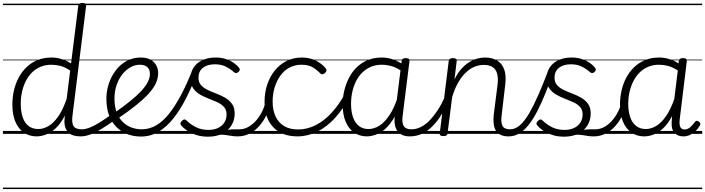

<svg xmlns="http://www.w3.org/2000/svg" viewBox="-20 -910 4793 1305"><path d="M229 17Q180 17 142.5 -8.5Q105 -34 84.5 -82.5Q64 -131 64 -200Q64 -248 74.5 -294.5Q85 -341 106.5 -381.5Q128 -422 160 -453Q192 -484 234.5 -501.5Q277 -519 331 -519Q364 -519 397.5 -509Q431 -499 463 -479L512 -871Q514 -881 520.5 -885.5Q527 -890 541 -890Q556 -890 561.5 -884.5Q567 -879 565 -868L473 -127Q466 -76 479.5 -53.5Q493 -31 538 -31Q546 -31 550 -23.5Q554 -16 553 -7Q552 2 546 9.5Q540 17 528 17Q500 17 479 10.5Q458 4 444.5 -9.5Q431 -23 424 -43.5Q417 -64 418 -91L421 -125Q393 -70 359.5 -39Q326 -8 292.5 4.5Q259 17 229 17ZM240 -33Q275 -33 310 -53.5Q345 -74 376.5 -119.5Q408 -165 433 -238L457 -430Q422 -454 390.5 -462Q359 -470 329 -470Q289 -470 255.5 -456Q222 -442 197 -417Q172 -392 155 -358Q138 -324 129.5 -285Q121 -246 121 -204Q121 -154 133.5 -115Q146 -76 173 -54.5Q200 -33 240 -33ZM0 365H631V375H0ZM0 -20H631V0H0ZM0 -505H631V-500H0ZM0 -885H631V-875H0Z M528 17Q517 17 512 9.5Q507 2 508 -7Q509 -16 516.5 -23.5Q524 -31 538 -31Q558 -31 584.5 -40.5Q611 -50 648 -72Q685 -94 737 -132Q745 -138 752.5 -135Q760 -132 764.5 -124.5Q769 -117 768.5 -108Q768 -99 760 -94Q703 -53 661 -28.5Q619 -4 587 6.5Q555 17 528 17ZM631 365V375ZM631 -20V0ZM631 -505V-500ZM631 -885V-875Z M752 -139Q817 -184 863.5 -221.5Q910 -259 940 -291.5Q970 -324 984.5 -352.5Q999 -381 999 -407Q999 -438 981 -454Q963 -470 930 -470Q896 -470 864.5 -451.5Q833 -433 809 -401.5Q785 -370 771.5 -328.5Q758 -287 758 -240Q758 -184 774 -144Q790 -104 816.5 -79Q843 -54 876 -42.5Q909 -31 943 -31Q954 -31 959 -23.5Q964 -16 963.5 -6.5Q963 3 957 10.5Q951 18 940 18Q867 18 813.5 -14Q760 -46 731.5 -103Q703 -160 703 -238Q703 -291 719.5 -341Q736 -391 766.5 -431.5Q797 -472 840.5 -495.5Q884 -519 937 -519Q978 -519 1004 -504Q1030 -489 1042.5 -465Q1055 -441 1055 -413Q1055 -378 1039 -343.5Q1023 -309 989.5 -272.5Q956 -236 904.5 -194.5Q853 -153 782 -105ZM631 365H1119V375H631ZM631 -20H1119V0H631ZM631 -505H1119V-500H631ZM631 -885H1119V-875H631Z M938 18Q930 18 925 10.5Q920 3 920.5 -6.5Q921 -16 926.5 -23.5Q932 -31 942 -31Q996 -31 1042.5 -58.5Q1089 -86 1130 -138Q1171 -190 1209.5 -262.5Q1248 -335 1284 -425Q1288 -435 1298 -435Q1308 -435 1315.5 -429Q1323 -423 1319 -413Q1284 -319 1244 -240.5Q1204 -162 1157.5 -104Q1111 -46 1057 -14Q1003 18 938 18ZM1119 365H1169V375H1119ZM1119 -20H1169V0H1119ZM1119 -505H1169V-500H1119ZM1119 -885H1169V-875H1119Z M1464 -10Q1498 -22 1523 -26.5Q1548 -31 1567.5 -31Q1587 -31 1605 -31Q1614 -31 1618 -23.5Q1622 -16 1620 -7Q1618 2 1611.5 9.5Q1605 17 1595 17Q1569 17 1545.5 12.5Q1522 8 1496.5 6Q1471 4 1439 13ZM1394 19Q1348 19 1311.5 6.5Q1275 -6 1249.5 -24Q1224 -42 1212 -57Q1205 -65 1206.5 -73Q1208 -81 1217 -89Q1225 -97 1232.5 -98Q1240 -99 1248 -91Q1275 -64 1312 -45.5Q1349 -27 1397 -27Q1433 -27 1460.5 -39.5Q1488 -52 1504 -76Q1520 -100 1520 -132Q1520 -164 1502 -183.5Q1484 -203 1456.5 -215.5Q1429 -228 1397.5 -240Q1366 -252 1338.5 -268Q1311 -284 1293 -310Q1275 -336 1275 -378Q1275 -419 1296 -451Q1317 -483 1355.5 -501Q1394 -519 1445 -519Q1484 -519 1515.5 -508.5Q1547 -498 1569.5 -482Q1592 -466 1605 -449Q1611 -441 1609.5 -434Q1608 -427 1600 -420Q1593 -414 1585 -413.5Q1577 -413 1570 -420Q1541 -445 1511 -459Q1481 -473 1441 -473Q1389 -473 1359 -449Q1329 -425 1329 -382Q1329 -350 1347 -330.5Q1365 -311 1393 -298Q1421 -285 1452.5 -273Q1484 -261 1511.5 -245Q1539 -229 1557 -204Q1575 -179 1575 -138Q1575 -94 1553.5 -58.5Q1532 -23 1491.5 -2Q1451 19 1394 19ZM1169 365H1698V375H1169ZM1169 -20H1698V0H1169ZM1169 -505H1698V-500H1169ZM1169 -885H1698V-875H1169Z M1596 17Q1585 17 1580 9.5Q1575 2 1576 -7Q1577 -16 1584.5 -23.5Q1592 -31 1606 -31Q1637 -31 1664.5 -45.5Q1692 -60 1715.5 -85Q1739 -110 1757 -143.5Q1775 -177 1785 -216Q1787 -227 1796 -228.5Q1805 -230 1812.5 -225Q1820 -220 1818 -209Q1808 -162 1787.5 -121Q1767 -80 1738 -49Q1709 -18 1673 -0.5Q1637 17 1596 17ZM1699 365V375ZM1699 -20V0ZM1699 -505V-500ZM1699 -885V-875Z M2003 17Q1896 17 1837 -45.5Q1778 -108 1778 -217Q1778 -279 1796 -334Q1814 -389 1847.5 -430.5Q1881 -472 1927.5 -495.5Q1974 -519 2033 -519Q2083 -519 2125.5 -498.5Q2168 -478 2195 -444Q2200 -436 2199 -429.5Q2198 -423 2189 -414Q2179 -405 2171 -405Q2163 -405 2156 -412Q2131 -438 2103 -454Q2075 -470 2029 -470Q1985 -470 1948.5 -451Q1912 -432 1886.5 -397Q1861 -362 1847 -316.5Q1833 -271 1833 -218Q1833 -162 1852.5 -119.5Q1872 -77 1910.5 -53.5Q1949 -30 2007 -30Q2017 -30 2022.5 -23Q2028 -16 2027.5 -6.5Q2027 3 2020.5 10Q2014 17 2003 17ZM1698 365H2233V375H1698ZM1698 -20H2233V0H1698ZM1698 -505H2233V-500H1698ZM1698 -885H2233V-875H1698Z M2002 17Q1993 17 1988.5 10Q1984 3 1984 -6.5Q1984 -16 1990 -23Q1996 -30 2006 -30Q2068 -30 2126 -59.5Q2184 -89 2234.5 -144Q2285 -199 2325 -274Q2330 -282 2338.5 -280.5Q2347 -279 2353.5 -272Q2360 -265 2355 -255Q2313 -169 2257 -108Q2201 -47 2136 -15Q2071 17 2002 17ZM2233 365V375ZM2233 -20V0ZM2233 -505V-500ZM2233 -885V-875Z M2474 17Q2425 17 2387.5 -8.5Q2350 -34 2329.5 -82.5Q2309 -131 2309 -200Q2309 -248 2320 -294Q2331 -340 2352 -381Q2373 -422 2405 -453Q2437 -484 2479.5 -501.5Q2522 -519 2575 -519Q2614 -519 2651.5 -506Q2689 -493 2723 -469L2718 -421Q2678 -450 2643 -460Q2608 -470 2575 -470Q2534 -470 2501 -456Q2468 -442 2442.5 -417Q2417 -392 2400 -358Q2383 -324 2374.5 -285Q2366 -246 2366 -204Q2366 -153 2379 -114.5Q2392 -76 2418.5 -54.5Q2445 -33 2485 -33Q2522 -33 2558 -55.5Q2594 -78 2627 -127Q2660 -176 2685 -255L2701 -209Q2672 -121 2633 -71.5Q2594 -22 2552.5 -2.5Q2511 17 2474 17ZM2766 17Q2736 17 2714.5 7.5Q2693 -2 2680.5 -20Q2668 -38 2663.5 -64.5Q2659 -91 2664 -126L2710 -495Q2711 -506 2718 -510.5Q2725 -515 2738 -515Q2753 -515 2759 -509.5Q2765 -504 2763 -493L2717 -125Q2710 -76 2724 -53.5Q2738 -31 2776 -31Q2784 -31 2788 -23.5Q2792 -16 2791 -7Q2790 2 2784 9.5Q2778 17 2766 17ZM2233 365H2868V375H2233ZM2233 -20H2868V0H2233ZM2233 -505H2868V-500H2233ZM2233 -885H2868V-875H2233Z M2765 17Q2754 17 2749 9.5Q2744 2 2745 -7Q2746 -16 2753.5 -23.5Q2761 -31 2775 -31Q2808 -31 2839 -46Q2870 -61 2898.5 -90Q2927 -119 2954 -160Q2981 -201 3004 -252Q3009 -263 3018 -262.5Q3027 -262 3033 -254.5Q3039 -247 3034 -237Q3010 -179 2981.5 -132.5Q2953 -86 2920 -52.5Q2887 -19 2848.5 -1Q2810 17 2765 17ZM2868 365V375ZM2868 -20V0ZM2868 -505V-500ZM2868 -885V-875Z M3438 17Q3406 17 3384.5 7.5Q3363 -2 3351 -21Q3339 -40 3335.5 -68Q3332 -96 3336 -132L3362 -335Q3367 -378 3359.5 -407.5Q3352 -437 3329.5 -453Q3307 -469 3268 -469Q3239 -469 3208.5 -457.5Q3178 -446 3149.5 -420Q3121 -394 3096 -352Q3071 -310 3053 -249L3022 -4Q3021 6 3014.5 10.5Q3008 15 2994 15Q2981 15 2974 10.5Q2967 6 2969 -5L3030 -496Q3032 -506 3038.5 -510.5Q3045 -515 3058 -515Q3073 -515 3079.5 -510Q3086 -505 3084 -494L3069 -370Q3090 -413 3115.5 -441.5Q3141 -470 3169 -487.5Q3197 -505 3224.5 -512Q3252 -519 3277 -519Q3324 -519 3357.5 -499.5Q3391 -480 3406.5 -439.5Q3422 -399 3414 -334L3390 -130Q3383 -79 3395 -55Q3407 -31 3448 -31Q3457 -31 3461.5 -23.5Q3466 -16 3465 -7Q3464 2 3457 9.5Q3450 17 3438 17ZM2868 365H3539V375H2868ZM2868 -20H3539V0H2868ZM2868 -505H3539V-500H2868ZM2868 -885H3539V-875H2868Z M3437 17Q3426 17 3421.5 9.5Q3417 2 3418.5 -7Q3420 -16 3427 -23.5Q3434 -31 3446 -31Q3483 -31 3515.5 -60.5Q3548 -90 3578 -142Q3608 -194 3639 -265Q3670 -336 3702 -419Q3706 -430 3716 -430.5Q3726 -431 3733.5 -424Q3741 -417 3737 -407Q3711 -335 3685 -271Q3659 -207 3632 -154.5Q3605 -102 3575 -63.5Q3545 -25 3511 -4Q3477 17 3437 17ZM3539 365H3589V375H3539ZM3539 -20H3589V0H3539ZM3539 -505H3589V-500H3539ZM3539 -885H3589V-875H3539Z M3884 -10Q3918 -22 3943 -26.5Q3968 -31 3987.5 -31Q4007 -31 4025 -31Q4034 -31 4038 -23.5Q4042 -16 4040 -7Q4038 2 4031.5 9.5Q4025 17 4015 17Q3989 17 3965.5 12.5Q3942 8 3916.5 6Q3891 4 3859 13ZM3814 19Q3768 19 3731.5 6.5Q3695 -6 3669.5 -24Q3644 -42 3632 -57Q3625 -65 3626.5 -73Q3628 -81 3637 -89Q3645 -97 3652.5 -98Q3660 -99 3668 -91Q3695 -64 3732 -45.5Q3769 -27 3817 -27Q3853 -27 3880.5 -39.5Q3908 -52 3924 -76Q3940 -100 3940 -132Q3940 -164 3922 -183.5Q3904 -203 3876.5 -215.5Q3849 -228 3817.5 -240Q3786 -252 3758.5 -268Q3731 -284 3713 -310Q3695 -336 3695 -378Q3695 -419 3716 -451Q3737 -483 3775.5 -501Q3814 -519 3865 -519Q3904 -519 3935.5 -508.5Q3967 -498 3989.5 -482Q4012 -466 4025 -449Q4031 -441 4029.5 -434Q4028 -427 4020 -420Q4013 -414 4005 -413.5Q3997 -413 3990 -420Q3961 -445 3931 -459Q3901 -473 3861 -473Q3809 -473 3779 -449Q3749 -425 3749 -382Q3749 -350 3767 -330.5Q3785 -311 3813 -298Q3841 -285 3872.5 -273Q3904 -261 3931.5 -245Q3959 -229 3977 -204Q3995 -179 3995 -138Q3995 -94 3973.5 -58.5Q3952 -23 3911.5 -2Q3871 19 3814 19ZM3589 365H4118V375H3589ZM3589 -20H4118V0H3589ZM3589 -505H4118V-500H3589ZM3589 -885H4118V-875H3589Z M4016 17Q4005 17 4000 9.5Q3995 2 3996 -7Q3997 -16 4004.5 -23.5Q4012 -31 4026 -31Q4057 -31 4084.5 -45.5Q4112 -60 4135.5 -85Q4159 -110 4177 -143.5Q4195 -177 4205 -216Q4207 -227 4216 -228.5Q4225 -230 4232.5 -225Q4240 -220 4238 -209Q4228 -162 4207.5 -121Q4187 -80 4158 -49Q4129 -18 4093 -0.5Q4057 17 4016 17ZM4119 365V375ZM4119 -20V0ZM4119 -505V-500ZM4119 -885V-875Z M4359 17Q4310 17 4272.5 -8.5Q4235 -34 4214.5 -82.5Q4194 -131 4194 -200Q4194 -248 4204.5 -294.5Q4215 -341 4236.5 -381.5Q4258 -422 4290 -453Q4322 -484 4364.5 -501.5Q4407 -519 4460 -519Q4494 -519 4527.5 -509Q4561 -499 4592 -479L4594 -496Q4596 -506 4602.5 -510.5Q4609 -515 4622 -515Q4638 -515 4643.5 -509.5Q4649 -504 4648 -493L4600 -99Q4597 -77 4599.5 -61.5Q4602 -46 4610.5 -38Q4619 -30 4633 -30Q4647 -30 4658.5 -36.5Q4670 -43 4681 -54.5Q4692 -66 4703 -81Q4708 -88 4714.5 -89Q4721 -90 4729 -84Q4738 -78 4739.5 -71Q4741 -64 4737 -57Q4726 -37 4708.5 -20Q4691 -3 4670 7Q4649 17 4625 17Q4604 17 4589 10.5Q4574 4 4563.5 -8Q4553 -20 4548.5 -37Q4544 -54 4545 -76Q4546 -87 4546.5 -98.5Q4547 -110 4548 -121Q4520 -68 4487.5 -38Q4455 -8 4422 4.5Q4389 17 4359 17ZM4250 -204Q4250 -154 4263 -115Q4276 -76 4303 -54.5Q4330 -33 4370 -33Q4405 -33 4440 -54Q4475 -75 4506.5 -120Q4538 -165 4563 -237L4587 -431Q4551 -454 4520.5 -462Q4490 -470 4459 -470Q4419 -470 4385.5 -456Q4352 -442 4327 -417Q4302 -392 4285 -358.5Q4268 -325 4259 -285.5Q4250 -246 4250 -204ZM4118 365H4753V375H4118ZM4118 -20H4753V0H4118ZM4118 -505H4753V-500H4118ZM4118 -885H4753V-875H4118Z"/></svg>

Font: Playwrite GB J Guides
Style: Italic
Weight: 400
Italic angle: -7.01216°
Designer: Veronika Burian, José Scaglione
Foundry: TypeTogether
Version: Version 1.003